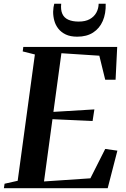

<svg xmlns="http://www.w3.org/2000/svg" viewBox="-36 -990 661 1010"><path d="M-15.5 0 -12 -23.5 57 -39 147.5 -703.5 83.5 -719.5 86.5 -743H580.5L572 -570.5H517.5L486.5 -697L287 -710L245 -401.5L460.5 -414.5L451 -353.5L240 -363L195.5 -35.5L439.5 -52L517.5 -206.5L581.5 -197.5L530.5 0ZM370.5 -797Q334.5 -797 310.2 -808.5Q286 -820 271 -839Q256 -858 249.8 -881Q243.5 -904 243.5 -928Q244 -941.5 245.5 -951.8Q247 -962 249.5 -970.5H286Q282.5 -938.5 291.8 -917.5Q301 -896.5 323 -886.5Q345 -876.5 378 -876.5Q413 -876.5 436 -889.2Q459 -902 470.8 -923.5Q482.5 -945 483 -970.5H520Q521.5 -918.5 504.5 -879.5Q487.5 -840.5 453.8 -818.8Q420 -797 370.5 -797Z"/></svg>

Font: Merriweather 120pt SemiBold
Style: Italic
Weight: 600
Italic angle: -7.8°
Version: Version 2.101